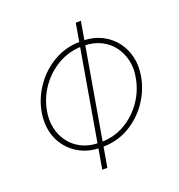

<svg xmlns="http://www.w3.org/2000/svg" viewBox="-129 -819 864 927"><g transform="rotate(-20 303.0 -355.5)"><path d="M279.3 -102.5H265.6Q211.4 -103.5 169.7 -124.3Q127.9 -145 99.6 -180.7Q71.3 -216.3 60.8 -262.2Q50.3 -308.1 59.1 -359.9Q71.8 -430.2 112.8 -488.5Q153.8 -546.9 214.6 -581.8Q275.4 -616.7 349.1 -617.7H364.7Q418 -616.7 459.7 -595.9Q501.5 -575.2 529.3 -539.6Q557.1 -503.9 567.9 -458.3Q578.6 -412.6 569.8 -360.4Q557.1 -290 516.6 -231.7Q476.1 -173.3 415.3 -138.2Q354.5 -103 279.3 -102.5ZM264.6 -127.4 281.2 -127Q348.1 -127.9 402.6 -159.4Q457 -190.9 494.1 -243.4Q531.2 -295.9 543 -360.8Q552.2 -406.7 543 -448.2Q533.7 -489.7 509.8 -522Q485.8 -554.2 448.7 -573Q411.6 -591.8 364.7 -592.8L349.6 -593.3Q283.2 -591.8 228.3 -560.5Q173.3 -529.3 135.7 -476.8Q98.1 -424.3 85.9 -360.4Q77.1 -314 85.9 -272.2Q94.7 -230.5 118.9 -198.2Q143.1 -166 179.9 -147.2Q216.8 -128.4 264.6 -127.4ZM388.2 -710.9 265.6 0H239.3L361.8 -710.9Z"/></g></svg>

Font: Roboto Condensed Thin
Style: Italic
Weight: 250
Italic angle: -12°
Designer: Christian Robertson
Foundry: Google
Version: Version 3.008; 2023